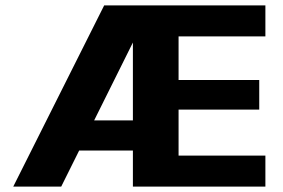

<svg xmlns="http://www.w3.org/2000/svg" viewBox="-20 -695 1055 715"><path d="M29.3 0H207.9L513.7 -614.7L513.9 -675H368ZM201.7 -134.4H511V-246.7H235.4ZM474.9 0H968.3V-115.6H645V-286.9H945.4V-397.1H645V-559.4H968.3V-675H474.9Z"/></svg>

Font: Anybody Thin
Style: Regular
Weight: 100
Designer: Tyler Finck
Foundry: Etcetera Type Company
Version: Version 1.114;gftools[0.9.25]